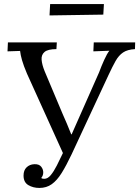

<svg xmlns="http://www.w3.org/2000/svg" viewBox="-20 -909 686 946"><path d="M174 17Q143 17 119.5 3Q96 -11 96 -44Q96 -70 111 -84.5Q126 -99 149 -100Q173 -101 183.5 -87Q194 -73 193 -57Q192 -42 183 -32Q186 -30 188.5 -29Q191 -28 198 -28Q215 -28 230 -46Q245 -64 260 -93.5Q275 -123 290 -155L113 -546Q96 -586 88.5 -612.5Q81 -639 79 -658L17 -656L19 -700H260L258 -667Q216 -667 199.5 -653Q183 -639 185 -614.5Q187 -590 200 -558L288 -349Q299 -324 310 -298.5Q321 -273 331 -247H333L468 -552Q479 -582 493.5 -614Q508 -646 519 -659L440 -656L442 -700H646L645 -667Q608 -665 586.5 -650.5Q565 -636 549.5 -608.5Q534 -581 515 -540L333 -149Q307 -94 284 -57Q261 -20 235 -1.5Q209 17 174 17ZM224 -833 227 -889H492L489 -837Z"/></svg>

Font: Lora Italic
Style: Italic
Weight: 400
Italic angle: -3°
Designer: Olga Karpushina, Alexei Vanyashin (Cyrillic)
Foundry: Cyreal
Version: Version 2.210; ttfautohint (v1.8.1.43-b0c9)